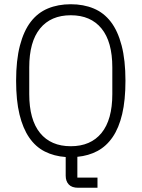

<svg xmlns="http://www.w3.org/2000/svg" viewBox="-20 -730 669 906"><path d="M440 156H349Q319 156 304.5 140.5Q290 125 290 99V11Q235 7 191.5 -15Q148 -37 118 -80.5Q88 -124 72 -190Q56 -256 56 -349Q56 -446 74 -515Q92 -584 125 -627Q158 -670 206 -690Q254 -710 314 -710Q374 -710 422 -690Q470 -670 503 -627Q536 -584 554 -515Q572 -446 572 -349Q572 -257 556.5 -191.5Q541 -126 511.5 -83Q482 -40 440 -17.5Q398 5 345 10V108H440ZM314 -40Q408 -40 459 -102.5Q510 -165 510 -286V-412Q510 -533 459 -595.5Q408 -658 314 -658Q220 -658 169 -595.5Q118 -533 118 -412V-286Q118 -165 169 -102.5Q220 -40 314 -40Z"/></svg>

Font: IBM Plex Sans Cond Light
Style: Regular
Weight: 300
Width: 3
Designer: Mike Abbink, Paul van der Laan, Pieter van Rosmalen
Foundry: Bold Monday
Version: Version 1.3